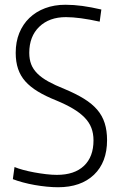

<svg xmlns="http://www.w3.org/2000/svg" viewBox="-20 -773 503 807"><path d="M224 14Q202 14 176.5 11.5Q151 9 125.5 4.5Q100 0 76 -6.5Q52 -13 34 -20L41 -71Q55 -65 77 -59Q99 -53 123.5 -48.5Q148 -44 173 -41Q198 -38 219 -38Q293 -38 333 -76Q373 -114 373 -183Q373 -212 364 -235.5Q355 -259 335.5 -279Q316 -299 286.5 -316.5Q257 -334 216 -351Q171 -369 139 -388.5Q107 -408 86.5 -431Q66 -454 56 -483.5Q46 -513 46 -551Q46 -597 61 -634Q76 -671 103.5 -697.5Q131 -724 169.5 -738.5Q208 -753 255 -753Q290 -753 326.5 -748Q363 -743 406 -733L399 -682Q313 -701 257 -701Q187 -701 145 -660.5Q103 -620 103 -551Q103 -524 111 -503Q119 -482 137 -464Q155 -446 183 -430.5Q211 -415 251 -399Q299 -379 333 -358Q367 -337 388.5 -312Q410 -287 420 -255.5Q430 -224 430 -184Q430 -91 375 -38.5Q320 14 224 14Z"/></svg>

Font: Encode Sans Compressed
Style: Light
Weight: 300
Designer: Pablo Impallari, Andres Torresi
Foundry: Pablo Impallari, Andres Torresi
Version: Version 1.000; ttfautohint (v1.00) -l 8 -r 50 -G 200 -x 14 -